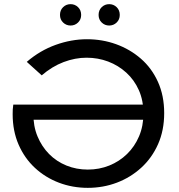

<svg xmlns="http://www.w3.org/2000/svg" viewBox="-20 -897 863 925"><path d="M403 8Q329 8 263.5 -17Q198 -42 148 -88.5Q98 -135 69.5 -200.5Q41 -266 41 -347Q41 -359 41.5 -370Q42 -381 44 -393H738V-320H117L141 -350Q140 -290 160.5 -240.5Q181 -191 216.5 -155Q252 -119 300 -99.5Q348 -80 403 -80Q458 -80 506.5 -99.5Q555 -119 592 -155Q629 -191 650 -240.5Q671 -290 671 -350Q671 -413 649 -462.5Q627 -512 588.5 -547Q550 -582 501 -600.5Q452 -619 397 -619Q342 -619 286.5 -598Q231 -577 181 -534L109 -599Q173 -654 248.5 -681Q324 -708 399 -708Q473 -708 539.5 -684Q606 -660 658.5 -614.5Q711 -569 741 -502.5Q771 -436 771 -352Q771 -269 741.5 -202.5Q712 -136 660.5 -89Q609 -42 543 -17Q477 8 403 8ZM506 -774Q485 -774 470 -788.5Q455 -803 455 -825Q455 -848 470 -862.5Q485 -877 506 -877Q527 -877 542 -862.5Q557 -848 557 -825Q557 -803 542 -788.5Q527 -774 506 -774ZM320 -774Q299 -774 284 -788.5Q269 -803 269 -825Q269 -848 284 -862.5Q299 -877 320 -877Q341 -877 356 -862.5Q371 -848 371 -825Q371 -803 356 -788.5Q341 -774 320 -774Z"/></svg>

Font: MOST Montserrat Medium
Style: Regular
Weight: 500
Designer: Julieta Ulanovsky
Foundry: Julieta Ulanovsky
Version: Version 8.000;March 11, 2024;FontCreator 15.0.0.2926 64-bit